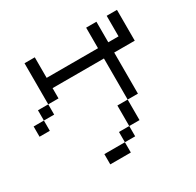

<svg xmlns="http://www.w3.org/2000/svg" viewBox="-190 -1133 1379 1349"><g transform="rotate(-30 500.0 -458.5)"><path d="M750 -916.7V-750H833.3V-916.7H916.7V-666.7H750V-333.3H666.7V-666.7H250V-583.3H166.7V-916.7H250V-750H666.7V-916.7ZM0 -416.7V-500H83.3V-416.7ZM166.7 -583.3V-500H83.3V-583.3ZM333.3 0V-83.3H500V0ZM500 -83.3V-166.7H583.3V-83.3ZM666.7 -166.7H583.3V-333.3H666.7Z"/></g></svg>

Font: GalmuriMono11 Regular
Style: Regular
Weight: 400
Designer: Lee Minseo (quiple)
Version: Version 2.399;hotconv 1.1.1;makeotfexe 2.6.0 DEVELOPMENT